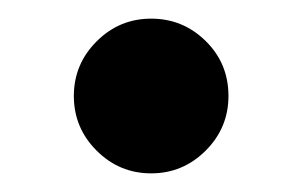

<svg xmlns="http://www.w3.org/2000/svg" viewBox="-20 -446 328 208"><path d="M143.8 -258.2Q109.2 -258.2 84.6 -282.9Q60 -307.5 60 -342Q60 -376.5 84.6 -401.1Q109.2 -425.8 143.8 -425.8Q178.2 -425.8 202.9 -401.5Q227.5 -377.3 227.5 -342Q227.5 -307.5 202.9 -282.9Q178.2 -258.2 143.8 -258.2Z"/></svg>

Font: Space Cowgirl
Style: Regular
Weight: 400
Designer: Valery Marier
Foundry: Valery Marier
Version: Version 1.000